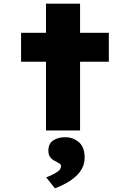

<svg xmlns="http://www.w3.org/2000/svg" viewBox="-20 -712 737 1048"><path d="M231 0V-692H417V0ZM95 -375V-533H574V-375ZM280 316 232 256Q246 251 265 242Q284 233 298.5 221.5Q313 210 313 195Q313 186 305.5 181Q298 176 286 170Q265 160 254.5 146.5Q244 133 244 110Q244 72 270.5 54.5Q297 37 335 37Q379 37 410.5 64Q442 91 442 148Q442 178 430 203Q418 228 396 248.5Q374 269 344.5 286Q315 303 280 316Z"/></svg>

Font: Lexend Tera ExtraBold
Style: Regular
Weight: 800
Designer: Bonnie Shaver-Troup, Thomas Jockin
Foundry: Lexend
Version: Version 1.007